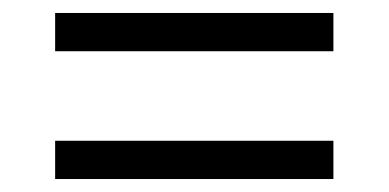

<svg xmlns="http://www.w3.org/2000/svg" viewBox="-20 -505 599 296"><path d="M65 -426V-485H494V-426ZM65 -229V-288H494V-229Z"/></svg>

Font: Noto Serif Grantha
Style: Regular
Weight: 400
Designer: Monotype Design Team
Foundry: Monotype Imaging Inc.
Version: Version 2.004; ttfautohint (v1.8.4.7-5d5b)